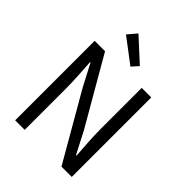

<svg xmlns="http://www.w3.org/2000/svg" viewBox="-265 -1111 1252 1252"><g transform="rotate(45 361.0 -484.5)"><path d="M100 0H188V-385C188 -462 181 -540 177 -614H181L260 -463L527 0H622V-733H534V-352C534 -276 541 -194 546 -120H541L463 -271L196 -733H100ZM384 -779 425 -825 268 -969 215 -907Z"/></g></svg>

Font: Noto Sans JP Regular
Style: Regular
Weight: 400
Designer: Ryoko NISHIZUKA (kana & ideographs); Paul D. Hunt (Latin, Greek & Cyrillic); Wenlong ZHANG (bopomofo); Sandoll Communica
Foundry: Adobe Systems Incorporated
Version: Version 1.004;PS 1.004;hotconv 1.0.82;makeotf.lib2.5.63406